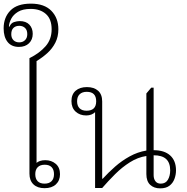

<svg xmlns="http://www.w3.org/2000/svg" viewBox="-31 -1031 1028 1056"><path d="M214 4Q175 4 153 -17Q131 -38 131 -76V-711Q187 -739 220 -777Q253 -815 253 -870Q253 -926 221.5 -954Q190 -982 138 -982Q94 -982 68 -966Q42 -950 30.5 -927.5Q19 -905 18 -885L21 -884Q29 -904 46 -909.5Q63 -915 77 -915Q112 -915 130.5 -895.5Q149 -876 149 -845Q149 -813 128.5 -793Q108 -773 73 -773Q32 -773 10.5 -800.5Q-11 -828 -11 -875Q-11 -935 26 -973Q63 -1011 139 -1011Q213 -1011 251.5 -971.5Q290 -932 290 -870Q290 -829 273.5 -796.5Q257 -764 230 -739.5Q203 -715 170 -695V-135Q176 -141 188.5 -145.5Q201 -150 218 -150Q252 -150 275.5 -130Q299 -110 299 -73Q299 -38 276.5 -17Q254 4 214 4ZM214 -21Q239 -21 252.5 -34.5Q266 -48 266 -73Q266 -98 253 -111.5Q240 -125 215 -125Q190 -125 176.5 -111.5Q163 -98 163 -73Q163 -48 176 -34.5Q189 -21 214 -21ZM75 -798Q94 -798 106.5 -810Q119 -822 119 -843Q119 -866 106.5 -877.5Q94 -889 75 -889Q55 -889 43 -877.5Q31 -866 31 -843Q31 -822 43 -810Q55 -798 75 -798Z M492 3V-416L493 -415Q484 -406 471.5 -401Q459 -396 443 -396Q408 -396 385 -417Q362 -438 362 -475Q362 -512 385 -532Q408 -552 447 -552Q486 -552 508.5 -532Q531 -512 531 -473V-48H534Q566 -83 602.5 -115Q639 -147 682.5 -171Q726 -195 774 -203V-517L801 -549H814V-205Q873 -205 905 -176Q937 -147 937 -94Q937 -70 928.5 -47Q920 -24 901 -9.5Q882 5 850 5Q816 5 795 -14.5Q774 -34 774 -74V-173Q727 -166 683.5 -138.5Q640 -111 602 -73Q564 -35 531 3ZM445 -422Q498 -422 498 -474Q498 -526 446 -526Q421 -526 407 -512.5Q393 -499 393 -474Q393 -449 406.5 -435.5Q420 -422 445 -422ZM853 -21Q880 -21 892.5 -42.5Q905 -64 905 -94Q905 -136 882.5 -156.5Q860 -177 814 -177V-68Q814 -47 824 -34Q834 -21 853 -21Z"/></svg>

Font: Noto Serif Thai ExtraLight
Style: Regular
Weight: 250
Version: Version 2.001